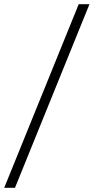

<svg xmlns="http://www.w3.org/2000/svg" viewBox="-80 -770 444 910"><path d="M-60 120 293 -750H344L-9 120Z"/></svg>

Font: Spectral SC Medium
Style: Italic
Weight: 500
Italic angle: -10°
Designer: Jean-Baptiste Levee
Foundry: Production Type
Version: Version 2.001